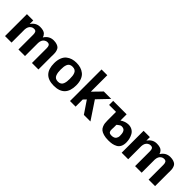

<svg xmlns="http://www.w3.org/2000/svg" viewBox="223 -1815 2955 2955"><g transform="rotate(45 1700.0 -337.5)"><path d="M58 0V-477H195V-400Q251 -483 342 -483Q382 -483 410 -474.5Q438 -466 452.5 -451Q467 -436 473.5 -424Q480 -412 484 -396Q540 -484 635 -484Q677 -484 706.5 -473.5Q736 -463 751 -448.5Q766 -434 774.5 -408.5Q783 -383 784.5 -363Q786 -343 786 -311Q786 -308 785.5 -302Q785 -296 785 -293V0H644V-322Q644 -357 632.5 -376Q621 -395 589 -396Q562 -397 539 -381Q497 -354 493 -286V0H350V-322Q350 -357 339.5 -376Q329 -395 297 -396Q269 -397 246 -381Q204 -353 200 -286V-285V0Z M887 -239Q887 -307 907 -357.5Q927 -408 962 -435.5Q997 -463 1038 -475.5Q1079 -488 1128 -488Q1177 -488 1218.5 -475.5Q1260 -463 1295 -435.5Q1330 -408 1350 -358Q1370 -308 1370 -239Q1370 11 1128 11Q887 11 887 -239ZM1028 -241Q1028 -207 1031.5 -182Q1035 -157 1044.5 -131.5Q1054 -106 1075 -92.5Q1096 -79 1129 -79Q1161 -79 1182.5 -92.5Q1204 -106 1213.5 -131.5Q1223 -157 1226 -181.5Q1229 -206 1229 -241Q1229 -276 1226 -301Q1223 -326 1213 -351Q1203 -376 1182 -389Q1161 -402 1128 -402Q1095 -402 1074 -389Q1053 -376 1043.5 -351Q1034 -326 1031 -301.5Q1028 -277 1028 -241Z M1472 0V-687H1597V-329Q1620 -352 1667 -400Q1714 -448 1736 -472H1898L1724 -290L1917 0H1774L1638 -201Q1632 -194 1616 -178Q1600 -162 1594 -155V0Z M2366 -382Q2412 -382 2447 -361.5Q2482 -341 2500.5 -307Q2519 -273 2528 -236.5Q2537 -200 2537 -162Q2537 -110 2519 -74Q2501 -38 2468 -20Q2435 -2 2399 5Q2363 12 2316 12Q2256 12 2213 -0.5Q2170 -13 2146.5 -32Q2123 -51 2110 -82Q2097 -113 2094 -139.5Q2091 -166 2091 -205V-383H1940V-472H2233V-337Q2298 -381 2366 -382ZM2236 -246V-187Q2236 -181 2234.5 -157.5Q2233 -134 2234.5 -125Q2236 -116 2241.5 -101.5Q2247 -87 2262 -81Q2277 -75 2301 -75Q2329 -75 2349 -84Q2369 -93 2378 -107.5Q2387 -122 2391 -134Q2395 -146 2395 -158Q2395 -163 2394.5 -173Q2394 -183 2394 -188Q2393 -234 2374 -261.5Q2355 -289 2308 -288Q2284 -287 2254 -261Z M2597 0V-477H2734V-400Q2790 -483 2881 -483Q2921 -483 2949 -474.5Q2977 -466 2991.5 -451Q3006 -436 3012.5 -424Q3019 -412 3023 -396Q3079 -484 3174 -484Q3216 -484 3245.5 -473.5Q3275 -463 3290 -448.5Q3305 -434 3313.5 -408.5Q3322 -383 3323.5 -363Q3325 -343 3325 -311Q3325 -308 3324.5 -302Q3324 -296 3324 -293V0H3183V-322Q3183 -357 3171.5 -376Q3160 -395 3128 -396Q3101 -397 3078 -381Q3036 -354 3032 -286V0H2889V-322Q2889 -357 2878.5 -376Q2868 -395 2836 -396Q2808 -397 2785 -381Q2743 -353 2739 -286V-285V0Z"/></g></svg>

Font: Coval
Style: Heavy
Weight: 900
Foundry: Context Ltd
Version: Version 001.000